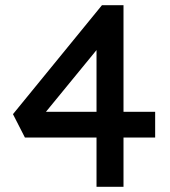

<svg xmlns="http://www.w3.org/2000/svg" viewBox="-20 -720 654 740"><path d="M352 0V-190H76L30 -280L373 -700H456V-289H578V-190H456V0ZM352 -289V-527L157 -289Z"/></svg>

Font: Our Lexend
Style: Regular
Weight: 400
Designer: Bonnie Shaver-Troup, Thomas Jockin
Foundry: Lexend
Version: Version 1.007